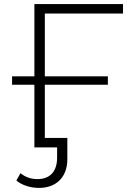

<svg xmlns="http://www.w3.org/2000/svg" viewBox="-20 -720 641 938"><path d="M148 -306V0H259V50C259 118 224 155 163 155C131 155 103 145 80 126L60 162C89 186 130 198 171 198C255 198 309 145 309 58V-46H199V-306H507V-347H199V-654H581V-700H148V-347H39V-306Z"/></svg>

Font: Montserrat Light
Style: Regular
Weight: 300
Designer: Julieta Ulanovsky
Foundry: Julieta Ulanovsky
Version: Version 7.200